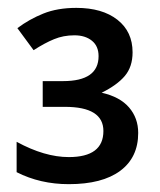

<svg xmlns="http://www.w3.org/2000/svg" viewBox="-20 -743 403 485"><path d="M314.9 -610.8Q314.9 -574.2 295.2 -551Q275.4 -527.8 236.8 -508.8Q282.7 -498.5 305.9 -471.7Q329.1 -444.8 329.1 -407.2Q329.1 -345.2 283.7 -311.5Q238.3 -277.8 153.8 -277.8Q81.5 -277.8 22 -308.1V-384.8Q92.8 -346.2 153.8 -346.2Q241.2 -346.2 241.2 -412.1Q241.2 -473.1 144 -473.1H87.9V-538.1H139.2Q229 -538.1 229 -601.1Q229 -626.5 212.2 -640.1Q195.3 -653.8 168 -653.8Q140.1 -653.8 116.5 -644Q92.8 -634.3 64.9 -616.2L23.9 -671.9Q53.7 -694.3 89.4 -708.7Q125 -723.1 172.9 -723.1Q238.3 -723.1 276.6 -693.1Q314.9 -663.1 314.9 -610.8Z"/></svg>

Font: Sahel SemiBold FD
Style: SemiBold-FD
Weight: 600
Foundry: Saber Rastikerdar (saber.rastikerdar@gmail.com)
Version: Version 3.3.0